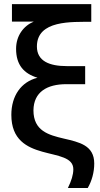

<svg xmlns="http://www.w3.org/2000/svg" viewBox="-20 -770 494 950"><path d="M414.1 160.2C434.6 125 446.3 82 446.3 39.1C446.3 -142.6 145.5 -20.5 145.5 -224.1C146.5 -314.9 212.9 -353.5 308.1 -353.5H401.4V-442.9H310.5C226.1 -442.9 162.6 -466.8 162.6 -540C162.6 -671.9 336.9 -661.1 431.6 -662.1V-749.5H39.1V-663.1H147C95.7 -641.6 59.6 -592.8 59.6 -528.3C59.6 -448.7 98.1 -405.8 165.5 -385.3C84.5 -365.2 36.1 -295.9 36.1 -201.7C36.1 44.9 342.8 -51.8 342.8 67.4C342.8 94.7 333.5 124 315.9 160.2Z"/></svg>

Font: Winston Medium
Style: Regular
Weight: 500
Designer: Vernon Adams, Kim Jin-seong, David Berlow, Cristiano Sobral
Foundry: The Winston Project Authors
Version: Version 3.004